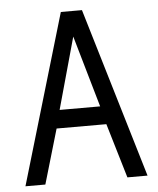

<svg xmlns="http://www.w3.org/2000/svg" viewBox="-51 -744 648 788"><g transform="rotate(-5 273.0 -350.0)"><path d="M525 0 316 -700H229L22 0H104L170 -225H375L442 0ZM189 -300 271 -595 356 -300Z"/></g></svg>

Font: Advent Pro Medium
Style: Regular
Weight: 500
Designer: VivaRado, Andreas Kalpakidis
Foundry: VivaRado, Andreas Kalpakidis
Version: Version 3.000